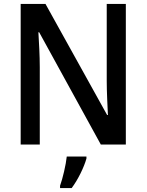

<svg xmlns="http://www.w3.org/2000/svg" viewBox="-20 -734 744 975"><path d="M619 0V-714H522V-322C522 -269 526 -194 528 -150H524L211 -714H85V0H182V-393C182 -452 178 -518 175 -570H179L492 0ZM419 71V61H319C315 102 298 174 285 209V221H344C377 177 407 114 419 71Z"/></svg>

Font: Noto Sans Lao SemiCondensed Medium
Style: Regular
Weight: 500
Width: 4
Designer: Monotype Design Team
Foundry: Monotype Imaging Inc.
Version: Version 2.003